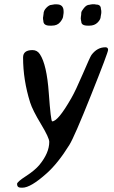

<svg xmlns="http://www.w3.org/2000/svg" viewBox="-20 -705 534 902"><path d="M223.6 -584.5H213.9Q183.6 -584.5 183.6 -607.4Q182.6 -610.4 182.6 -612.3L182.1 -618.2V-623L182.6 -625L184.1 -636.2Q184.6 -637.7 184.6 -639.6Q184.6 -655.3 198 -668.7Q211.4 -682.1 221.7 -682.1L236.3 -684.6H246.1Q278.8 -684.6 278.8 -651.9V-644L276.9 -630.9Q276.9 -618.7 263.2 -601.6Q249.5 -584.5 223.6 -584.5ZM455.6 -642.1 453.1 -627.4Q453.1 -613.8 438.5 -599.1Q423.8 -584.5 400.4 -584.5H392.1Q361.8 -584.5 361.8 -604Q360.4 -608.4 360.4 -609.9L359.4 -619.1V-620.6L359.9 -622.6Q359.9 -624 359.9 -625.5L361.3 -635.7Q361.8 -637.7 361.8 -644.8Q361.8 -651.9 374.3 -667.2Q386.7 -682.6 399.9 -682.6Q402.8 -683.6 404.3 -683.6L414.1 -685.1H423.8Q429.7 -683.6 431.6 -683.6Q454.1 -683.6 454.1 -662.6L455.6 -656.2Q455.6 -654.8 455.6 -653.3L456.1 -648.4V-647L455.6 -645.5ZM211.4 -38.6Q211.4 -57.6 172.4 -122.3Q133.3 -187 121.6 -223.6Q88.4 -329.6 88.4 -435.1Q88.4 -469.7 132.8 -469.7Q154.8 -469.7 167.5 -450.2Q199.7 -401.4 209.2 -268.1Q218.8 -134.8 225.1 -134.8Q252.9 -134.8 315.4 -244.6Q335.4 -279.3 369.4 -358.6Q403.3 -438 409.7 -446.8Q436.5 -482.9 475.1 -482.9Q487.8 -482.9 487.8 -470.7Q487.8 -458.5 408.4 -259.8Q329.1 -61 305.7 -23.9Q252.4 62 199.2 109.4Q124 176.8 85.4 176.8H79.1Q60.1 176.8 60.1 159.2Q60.1 149.4 102.1 122.3Q144 95.2 165.5 69.3Q211.4 13.2 211.4 -38.6Z"/></svg>

Font: Averia Sans Libre
Style: Italic
Weight: 400
Italic angle: -7.90001°
Version: Version 1.002